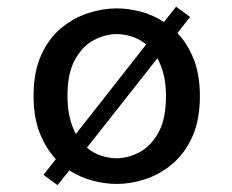

<svg xmlns="http://www.w3.org/2000/svg" viewBox="-20 -537 690 572"><path d="M109.5 -16 146.5 -63Q117 -94 98.5 -140.5Q80 -187 80 -251Q80 -323 102.8 -373Q125.5 -423 162.5 -453.5Q199.5 -484 243 -498Q286.5 -512 327.5 -512Q362 -512 398.8 -502.5Q435.5 -493 468.5 -471.5L504.5 -517L546.5 -486.5L508.5 -438.5Q538.5 -407.5 557 -361.2Q575.5 -315 575.5 -251Q575.5 -178.5 552.5 -128.5Q529.5 -78.5 492.5 -47.8Q455.5 -17 412.2 -3Q369 11 327.5 11Q293 11 256 1.2Q219 -8.5 186.5 -29.5L151.5 14.5ZM181 -251Q181 -215 187.8 -187Q194.5 -159 206 -138L415.5 -404.5Q395.5 -421 372.5 -428.2Q349.5 -435.5 327.5 -435.5Q295 -435.5 261 -418.2Q227 -401 204 -360.5Q181 -320 181 -251ZM327.5 -65.5Q360.5 -65.5 394.2 -82.8Q428 -100 451.2 -140.5Q474.5 -181 474.5 -251Q474.5 -287 467.5 -314.8Q460.5 -342.5 449 -363.5L239 -97Q259.5 -80 282.5 -72.8Q305.5 -65.5 327.5 -65.5Z"/></svg>

Font: Trispace
Style: Regular
Weight: 400
Designer: Tyler Finck
Foundry: Etcetera Type Company
Version: Version 1.210; ttfautohint (v1.8.3)